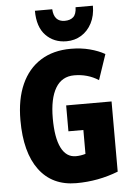

<svg xmlns="http://www.w3.org/2000/svg" viewBox="-62 -994 718 1049"><g transform="rotate(-5 296.5 -469.0)"><path d="M295 -418H544V-33Q434 10 314 10Q182 10 110.5 -86Q39 -182 39 -359Q39 -474 75.5 -555.5Q112 -637 181 -680.5Q250 -724 347 -724Q403 -724 450.5 -711.5Q498 -699 533 -679L486 -540Q427 -578 353 -578Q285 -578 250.5 -520Q216 -462 216 -354Q216 -248 243.5 -192.5Q271 -137 324 -137Q350 -137 377 -145V-276H295ZM488 -948Q488 -893 466.5 -852Q445 -811 409 -789Q373 -767 328 -767Q259 -767 214.5 -813Q170 -859 170 -948H265Q269 -879 328 -879Q358 -879 375 -894.5Q392 -910 393 -948Z"/></g></svg>

Font: Noto Sans Gujarati UI ExtraCondensed Black
Style: Regular
Weight: 900
Width: 2
Designer: Jelle Bosma - Monotype Design Team, Universal Thirst
Foundry: Monotype Imaging Inc.
Version: Version 2.106; ttfautohint (v1.8.4.7-5d5b)